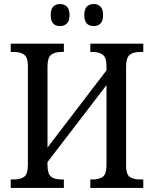

<svg xmlns="http://www.w3.org/2000/svg" viewBox="-20 -930 761 950"><path d="M231 -855Q231 -910 277 -910Q298 -910 311 -897Q324 -884 324 -855Q324 -827 311 -814Q298 -801 277 -801Q231 -801 231 -855ZM397 -855Q397 -910 444 -910Q465 -910 477.5 -897Q490 -884 490 -855Q490 -827 477.5 -814Q465 -801 444 -801Q397 -801 397 -855ZM33 -42H47Q83 -42 100.5 -56Q118 -70 118 -114V-605Q118 -645 100 -659Q82 -673 47 -673H33V-714H296V-673H285Q250 -673 232.5 -658.5Q215 -644 215 -601V-200L507 -582V-601Q507 -644 489.5 -658.5Q472 -673 437 -673H427V-714H689V-673H675Q639 -673 621.5 -658.5Q604 -644 604 -601V-109Q604 -68 621.5 -55Q639 -42 675 -42H689V0H427V-42H437Q472 -42 489.5 -56Q507 -70 507 -114V-509L215 -128V-113Q215 -70 232.5 -56Q250 -42 285 -42H296V0H33Z"/></svg>

Font: Noto Serif Narrow
Style: Regular
Weight: 400
Width: 4
Designer: Monotype Design Team
Foundry: Monotype Imaging Inc.
Version: Version 1.001